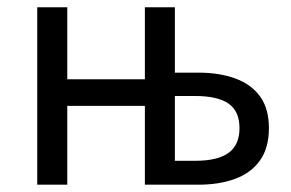

<svg xmlns="http://www.w3.org/2000/svg" viewBox="-20 -506 798 526"><path d="M82 0V-486.1H164.3V-288.8H376.9V-486.1H459.1V-307H523.2Q581.1 -307 624.8 -291Q668.4 -275 692.6 -241.6Q716.7 -208.2 716.7 -154.9Q716.7 -101.2 692.6 -66.9Q668.4 -32.6 624.8 -16.3Q581.1 0 523.2 0H376.9V-215.9H164.3V0ZM459.1 -65.5H514.7Q576.4 -65.5 606.3 -87.3Q636.1 -109.1 636.1 -155.2Q636.1 -201 606.3 -222Q576.4 -243 514.7 -243H459.1Z"/></svg>

Font: Source Sans 3 Variable
Style: Regular
Weight: 200
Designer: Paul D. Hunt
Foundry: Adobe Systems Incorporated
Version: Version 3.026